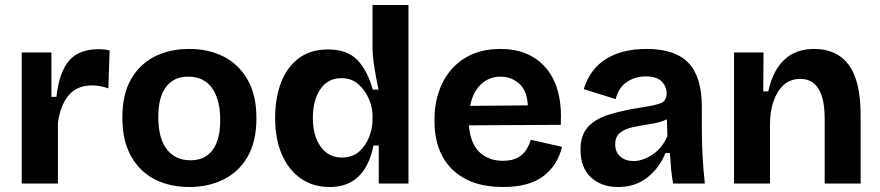

<svg xmlns="http://www.w3.org/2000/svg" viewBox="-20 -735 3526 769"><path d="M67 0V-525H186V-347H206Q217 -446 256.5 -492Q296 -538 376 -538Q385 -538 395 -537Q405 -536 419 -533L414 -381Q398 -387 380.5 -390Q363 -393 349 -393Q289 -393 255.5 -354Q222 -315 212 -243V0Z M738 14Q659 14 598.5 -17.5Q538 -49 504 -111Q470 -173 470 -264Q470 -356 504.5 -417Q539 -478 599.5 -508.5Q660 -539 738 -539Q816 -539 876.5 -508Q937 -477 972 -415.5Q1007 -354 1007 -262Q1007 -168 971.5 -107Q936 -46 875 -16Q814 14 738 14ZM743 -93Q801 -93 831.5 -134Q862 -175 862 -254Q862 -336 829.5 -382Q797 -428 734 -428Q676 -428 645 -387Q614 -346 614 -266Q614 -181 648 -137Q682 -93 743 -93Z M1301 14Q1234 14 1185 -20Q1136 -54 1109 -116Q1082 -178 1082 -263Q1082 -342 1105.5 -404Q1129 -466 1176.5 -501.5Q1224 -537 1294 -537Q1371 -537 1411.5 -494.5Q1452 -452 1473 -376H1496Q1486 -423 1479 -468Q1472 -513 1472 -545V-715H1616V0H1497V-152H1476Q1442 14 1301 14ZM1349 -104Q1392 -104 1419 -128.5Q1446 -153 1459 -187.5Q1472 -222 1472 -253V-272Q1472 -304 1457.5 -338.5Q1443 -373 1415.5 -397.5Q1388 -422 1347 -422Q1293 -422 1263 -377.5Q1233 -333 1233 -263Q1233 -191 1264.5 -147.5Q1296 -104 1349 -104Z M1994 14Q1865 14 1792.5 -55.5Q1720 -125 1720 -253Q1720 -337 1751.5 -401.5Q1783 -466 1842 -502.5Q1901 -539 1984 -539Q2103 -539 2168.5 -460.5Q2234 -382 2226 -235L1858 -233Q1864 -160 1900.5 -125.5Q1937 -91 1994 -91Q2031 -91 2053.5 -103.5Q2076 -116 2088 -135.5Q2100 -155 2106 -175L2231 -147Q2214 -74 2157 -30Q2100 14 1994 14ZM1985 -428Q1939 -428 1906.5 -397.5Q1874 -367 1863 -311L2094 -313Q2091 -373 2059 -400.5Q2027 -428 1985 -428Z M2455 14Q2389 14 2347 -24.5Q2305 -63 2305 -136Q2305 -193 2334.5 -226Q2364 -259 2420.5 -276.5Q2477 -294 2558 -306Q2604 -313 2627 -322Q2650 -331 2650 -361Q2650 -389 2630 -409Q2610 -429 2566 -429Q2524 -429 2490.5 -406.5Q2457 -384 2446 -338L2318 -378Q2343 -459 2407.5 -499Q2472 -539 2570 -539Q2684 -539 2737.5 -483Q2791 -427 2791 -306V-217Q2791 -108 2803 0H2676Q2671 -25 2668 -57Q2665 -89 2663 -122H2645Q2623 -65 2574.5 -25.5Q2526 14 2455 14ZM2517 -90Q2554 -90 2593 -115.5Q2632 -141 2653 -190L2651 -257Q2622 -244 2586.5 -238.5Q2551 -233 2518.5 -226.5Q2486 -220 2465 -204.5Q2444 -189 2444 -157Q2444 -126 2464.5 -108Q2485 -90 2517 -90Z M2920 0V-525H3038L3037 -369H3057Q3095 -539 3241 -539Q3332 -539 3379.5 -475Q3427 -411 3427 -273V0H3283V-258Q3283 -341 3258 -380Q3233 -419 3186 -419Q3145 -419 3118.5 -394.5Q3092 -370 3078 -329Q3064 -288 3064 -240V0Z"/></svg>

Font: Bricolage Grotesque 12pt Bricolage Grotesque 10pt Regular
Style: Bold
Weight: 700
Designer: Mathieu Triay
Foundry: Atelier Triay
Version: Version 1.001; ttfautohint (v1.8.4.7-5d5b);gftools[0.9.33.de